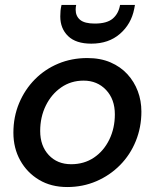

<svg xmlns="http://www.w3.org/2000/svg" viewBox="-20 -742 624 774"><path d="M251 12Q186 12 137.5 -17Q89 -46 61.5 -95.5Q34 -145 34 -207Q34 -271 57 -326Q80 -381 120.5 -422Q161 -463 215 -485.5Q269 -508 332 -508Q385 -508 425.5 -490.5Q466 -473 493.5 -443Q521 -413 535.5 -374.5Q550 -336 550 -292Q550 -229 527.5 -173.5Q505 -118 464 -76.5Q423 -35 368.5 -11.5Q314 12 251 12ZM267 -80Q319 -80 358.5 -106.5Q398 -133 420.5 -179Q443 -225 443 -281Q443 -342 407.5 -379.5Q372 -417 317 -417Q266 -417 226.5 -389.5Q187 -362 164.5 -316Q142 -270 142 -214Q142 -154 176.5 -117Q211 -80 267 -80ZM348 -566Q286 -566 254.5 -596.5Q223 -627 223 -676Q223 -689 224 -699Q225 -709 228 -722H287Q286 -717 285.5 -712.5Q285 -708 285 -703Q285 -677 303 -662Q321 -647 362 -647Q411 -647 434.5 -667Q458 -687 464 -722H524L521 -706Q509 -645 463.5 -605.5Q418 -566 348 -566Z"/></svg>

Font: Rethink Sans Medium
Style: Italic
Weight: 500
Italic angle: -10°
Designer: The Rethink Sans project authors (Hans Thiessen). DM Sans designed by Colophon Foundry.
Foundry: Rethink Communications LLC
Version: Version 1.001